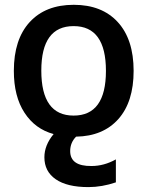

<svg xmlns="http://www.w3.org/2000/svg" viewBox="-20 -553 603 792"><path d="M150.4 -261.7Q150.4 -76.2 283.7 -76.2Q417 -76.2 417 -260.7Q417 -445.3 283.7 -445.3Q150.4 -445.3 150.4 -261.7ZM344.7 218.8Q256.8 218.8 210 186.5Q163.1 154.3 163.1 95.7Q163.1 45.9 201.2 0Q125 -20.5 81.1 -87.9Q37.1 -155.3 37.1 -260.7Q37.1 -390.6 102.5 -461.9Q168 -533.2 284.2 -533.2Q400.4 -533.2 465.8 -461.9Q531.2 -390.6 531.2 -260.7Q531.2 -132.8 468.3 -62Q405.3 8.8 293.9 10.7Q269.5 35.2 269.5 70.3Q269.5 132.8 357.4 131.8Q409.2 131.8 458 104.5V199.2Q400.4 218.8 344.7 218.8Z"/></svg>

Font: Gen Shin Gothic Medium
Style: Regular
Weight: 500
Designer: [Source Han Sans]
Ryoko NISHIZUKA  (kana & ideographs); Paul D. Hunt (Latin, Greek & Cyrillic); Wenlong ZHANG  (bopomofo
Version: Version 1.002.20150607